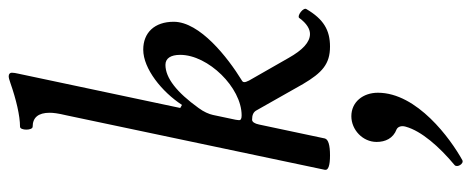

<svg xmlns="http://www.w3.org/2000/svg" viewBox="-341 -424 1083 441"><g transform="rotate(-90 200.5 -203.5)"><path d="M64 13C88 13 101 9 103 1L135 -150C137 -160 141 -166 146 -166C157 -166 164 -163 168 -155L228 -49C254 -5 274 13 314 13C352 13 377 -2 400 -41C405 -48 385 -63 380 -58C367 -40 354 -33 343 -33C324 -33 306 -50 288 -82L236 -173C231 -183 231 -187 237 -190C289 -222 371 -286 371 -346C371 -390 346 -416 307 -416C263 -416 210 -373 180 -327L173 -331L252 -704C253 -709 254 -713 254 -718C254 -722 251 -725 246 -725C243 -725 238 -724 230 -721C193 -708 155 -699 130 -699C121 -699 121 -670 130 -670C151 -670 162 -657 162 -631C162 -623 161 -613 156 -592L31 1C29 9 41 13 64 13ZM156 -190C148 -190 145 -192 145 -196C145 -199 146 -202 146 -204L157 -256C159 -265 164 -277 173 -289C209 -339 242 -365 272 -365C287 -365 295 -353 295 -331C295 -267 220 -190 156 -190ZM53 317C102 290 208 213 208 123C208 89 187 62 154 62C123 62 95 88 95 120C95 140 103 158 124 166C130 169 133 177 130 187C120 223 84 264 42 299C35 305 45 321 53 317Z"/></g></svg>

Font: Junicode Two Beta SemiCondensed Medium
Style: Italic
Weight: 500
Width: 4
Italic angle: -10°
Version: Version 1.063